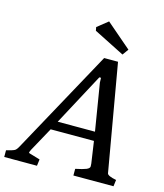

<svg xmlns="http://www.w3.org/2000/svg" viewBox="-149 -1012 949 1110"><g transform="rotate(15 325.5 -457.0)"><path d="M489 -749 305 -842 301 -863 365 -914 515 -785ZM636 0H396V-40Q440 -49 459.5 -57Q479 -65 479 -77Q479 -89 478 -94L459 -224H200L121 -80Q114 -66 114 -64Q114 -59 119 -58L183 -39L178 0H-18V-40Q22 -50 32 -56Q42 -62 53 -83L392 -702H475L586 -64Q589 -49 641 -39ZM451 -277 405 -558Q404 -570 404 -587H394L228 -277Z"/></g></svg>

Font: Poly
Style: Italic
Weight: 400
Italic angle: -10°
Designer: Nicolas Silva
Foundry: Jose Nicolas Silva Schwarzenberg
Version: Version 1.003